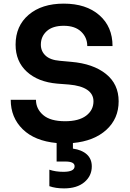

<svg xmlns="http://www.w3.org/2000/svg" viewBox="-20 -771 714 1058"><path d="M333 267.1Q286.1 267.1 252 254.9V164.1Q286.1 175.8 329.1 175.8Q391.1 175.8 391.1 145Q391.1 119.1 340.8 119.1H292V17.1Q171.4 5.9 105.2 -58.8Q39.1 -123.5 39.1 -221.2H178.2Q178.2 -171.4 217.8 -137.2Q257.3 -103 338.9 -103Q414.1 -103 454.6 -133.5Q495.1 -164.1 495.1 -212.9Q495.1 -252 461.2 -275.6Q427.2 -299.3 359.9 -305.2L295.9 -310.1Q189.5 -319.3 127.7 -376Q65.9 -432.6 65.9 -524.9Q65.9 -628.4 138.2 -689.7Q210.4 -751 331.1 -751Q454.6 -751 527.3 -687.5Q600.1 -624 600.1 -517.1H460.9Q460.9 -564.5 427 -596.7Q393.1 -628.9 331.1 -628.9Q270 -628.9 237.5 -599.4Q205.1 -569.8 205.1 -524.9Q205.1 -488.8 231 -464.6Q256.8 -440.4 309.1 -436L373 -430.2Q493.2 -419.9 563.5 -363.8Q633.8 -307.6 633.8 -212.9Q633.8 -117.2 565.9 -55.4Q498 6.3 381.8 17.1V47.9Q430.7 54.7 458.3 79.6Q485.8 104.5 485.8 146Q485.8 198.2 445.1 232.7Q404.3 267.1 333 267.1Z"/></svg>

Font: Sora SemiBold
Style: Regular
Weight: 600
Designer: Jonathan Barnbrook, Julián Moncada
Foundry: Barnbrook Fonts
Version: Version 2.000